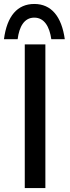

<svg xmlns="http://www.w3.org/2000/svg" viewBox="-22 -949 352 969"><path d="M151 -929C66 -929 13 -868 -2 -751H67C75 -814 100 -860 151 -860C202 -860 228 -814 237 -751H305C289 -866 237 -929 151 -929ZM103 -725V0H207V-725Z"/></svg>

Font: Reem Kufi
Style: Regular
Weight: 400
Designer: Khaled Hosny
Version: Version 0.007